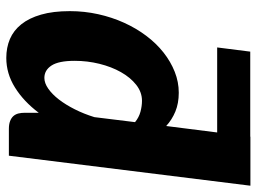

<svg xmlns="http://www.w3.org/2000/svg" viewBox="-120 -668 796 595"><g transform="rotate(90 277.5 -370.0)"><path d="M358 -391Q343.5 -403 325.8 -407.8Q308 -412.5 292 -412.5Q265 -412.5 242.2 -394.5Q219.5 -376.5 203 -347.2Q186.5 -318 177.2 -280.5Q168 -243 168 -204Q168 -154.5 182.5 -132.2Q197 -110 221 -110Q237 -110 254.2 -122Q271.5 -134 287.8 -155Q304 -176 318.2 -204.2Q332.5 -232.5 342.5 -265ZM555 -748.5 462 0H379Q364.5 0 354.8 -3.8Q345 -7.5 339.2 -14Q333.5 -20.5 331.2 -29.5Q329 -38.5 329 -49V-92.5Q293.5 -45.5 250.5 -18.8Q207.5 8 159 8Q127 8 100.5 -3.2Q74 -14.5 54.8 -38.5Q35.5 -62.5 24.8 -99.8Q14 -137 14 -189Q14 -234 23.5 -276.8Q33 -319.5 50 -357Q67 -394.5 90.5 -425.8Q114 -457 142.2 -479.2Q170.5 -501.5 202 -514Q233.5 -526.5 267 -526.5Q299.5 -526.5 325 -516Q350.5 -505.5 370 -487.5L390 -645.5H126.5L139.5 -748H403V-748.5Z"/></g></svg>

Font: Lato ExtraBold
Style: Italic
Weight: 800
Italic angle: -7°
Designer: Lukasz Dziedzic with Adam Twardoch and Botio Nikoltchev
Foundry: tyPoland Lukasz Dziedzic
Version: Version 2.015; 2015-08-06; http://www.latofonts.com/